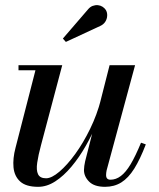

<svg xmlns="http://www.w3.org/2000/svg" viewBox="-20 -712 616 742"><path d="M127.5 10Q80.5 10 58 -10.5Q35.5 -31 32.2 -65.2Q29 -99.5 40 -141L117 -440.5H51.5V-460H220.5L138.5 -151Q128 -112 123.8 -83.2Q119.5 -54.5 127 -38.8Q134.5 -23 158 -23Q179.5 -23 209.5 -48.5Q239.5 -74 270.8 -117Q302 -160 328.5 -214.5Q355 -269 370 -327H385Q374.5 -285 355.5 -238.5Q336.5 -192 311.2 -147.8Q286 -103.5 256 -67.8Q226 -32 193.5 -11Q161 10 127.5 10ZM386 10Q344.5 10 324.5 -10Q304.5 -30 304.5 -55Q304.5 -61.5 305.8 -71Q307 -80.5 309 -88.5L403.5 -460H502L392 -53.5Q391 -49 390.5 -44.2Q390 -39.5 390 -35.5Q390 -17.5 407 -17.5Q428 -17.5 447 -31.8Q466 -46 484.8 -77.2Q503.5 -108.5 525 -160.5L543.5 -154Q521.5 -96.5 498.8 -60.2Q476 -24 448.8 -7Q421.5 10 386 10ZM234.5 -550 223 -563 319.5 -675Q328 -685.5 338.2 -689.2Q348.5 -693 358.5 -692Q368.5 -691 376.5 -685.8Q384.5 -680.5 389 -673.5Q395 -663.5 394.2 -650.8Q393.5 -638 386.5 -627.5Q379.5 -617 367 -611.5Z"/></svg>

Font: Bodoni Moda 11pt Medium
Style: Italic
Weight: 500
Italic angle: -13°
Designer: Owen Earl
Foundry: indestructible type
Version: Version 2.004